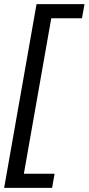

<svg xmlns="http://www.w3.org/2000/svg" viewBox="-24 -770 427 925"><path d="M152 -750H383L371 -682H223L91 67H239L227 135H-4Z"/></svg>

Font: Cabin
Style: Italic
Weight: 400
Italic angle: -7°
Designer: Pablo Impallari
Foundry: Pablo Impallari. http://www.impallari.com Igino Marini. http://www.ikern.com
Version: Version 2.200